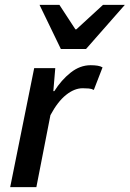

<svg xmlns="http://www.w3.org/2000/svg" viewBox="-20 -772 535 792"><path d="M22 0 121 -491H208L200 -396H204Q233 -442 271.5 -472.5Q310 -503 354 -503Q370 -503 382.5 -501Q395 -499 403 -494L367 -401Q358 -406 346 -407Q334 -408 321 -408Q287 -408 252.5 -380.5Q218 -353 188 -297L130 0ZM231 -570 143 -752H225L291 -651H295L405 -752H495L335 -570Z"/></svg>

Font: Source Sans 3 SemiBold
Style: Italic
Weight: 600
Italic angle: -11°
Designer: Paul D. Hunt
Foundry: Adobe
Version: Version 3.046;hotconv 1.0.118;makeotfexe 2.5.65603